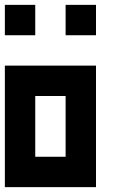

<svg xmlns="http://www.w3.org/2000/svg" viewBox="-20 -645 540 790"><path d="M125 -625V-500H0V-625ZM375 -625V-500H250V-625ZM375 -375V125H0V-375ZM125 -250V0H250V-250Z"/></svg>

Font: Bytesized
Style: Regular
Weight: 400
Monospace: yes
Designer: baltdev
Version: Version 1.000